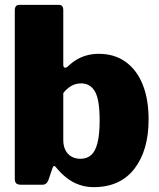

<svg xmlns="http://www.w3.org/2000/svg" viewBox="-20 -762 656 792"><path d="M68 0Q52 0 46.5 -6Q41 -12 41 -25V-719Q41 -742 60 -742H223Q241 -742 241 -721V-496Q241 -484 247 -483Q253 -482 260 -488Q281 -508 301.5 -519Q322 -530 343.5 -535Q365 -540 387 -540Q452 -540 498 -507Q544 -474 568.5 -413.5Q593 -353 593 -269Q593 -142 534.5 -66Q476 10 366 10Q335 10 306.5 0Q278 -10 254 -29Q230 -48 210 -73Q206 -78 202.5 -77Q199 -76 197 -70L181 -23Q174 0 155 0ZM241 -185Q241 -160 250 -142.5Q259 -125 275 -116Q291 -107 312 -107Q338 -107 355.5 -122Q373 -137 382 -172Q391 -207 391 -265Q391 -352 371.5 -385Q352 -418 315 -418Q292 -418 274 -407.5Q256 -397 241 -378Z"/></svg>

Font: Libre Franklin Black
Style: Regular
Weight: 900
Designer: Pablo Impallari, Rodrigo Fuenzalida, Nhung Nguyen
Foundry: Impallari Type
Version: Version 3.000